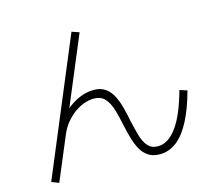

<svg xmlns="http://www.w3.org/2000/svg" viewBox="-113 -916 1226 1094"><g transform="rotate(-15 500.0 -369.0)"><path d="M106 38 63 21 396 -776 440 -761 252 -312 236 -324Q277 -370 328.5 -396.5Q380 -423 431 -423Q472 -423 499 -404.5Q526 -386 542.5 -354.5Q559 -323 570 -283Q581 -243 589 -199Q600 -150 611.5 -109Q623 -68 644.5 -43Q666 -18 704 -18Q765 -18 815.5 -87.5Q866 -157 904 -296L948 -282Q920 -179 883.5 -109.5Q847 -40 802 -5.5Q757 29 703 29Q663 29 636 11.5Q609 -6 592 -36.5Q575 -67 564 -106Q553 -145 544 -187Q534 -238 521 -280.5Q508 -323 485 -349Q462 -375 419 -375Q392 -375 362 -364.5Q332 -354 304 -333.5Q276 -313 252 -283.5Q228 -254 213 -217Z"/></g></svg>

Font: M PLUS 1 Light
Style: Regular
Weight: 300
Designer: Coji Morishita
Foundry: UNDERFOREST DESIGN
Version: Version 1.001